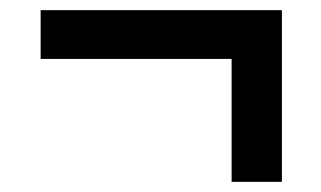

<svg xmlns="http://www.w3.org/2000/svg" viewBox="-20 -358 632 378"><path d="M436 0V-242H60V-338H535V0Z"/></svg>

Font: Red Hat Text SemiBold
Style: Regular
Weight: 600
Designer: Pentagram, MCKL
Foundry: MCKL
Version: Version 1.030